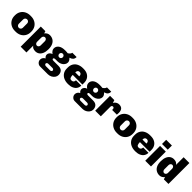

<svg xmlns="http://www.w3.org/2000/svg" viewBox="473 -2601 4669 4669"><g transform="rotate(45 2807.5 -266.0)"><path d="M26 -245V-266Q26 -340 60.5 -398Q95 -456 155.5 -488.5Q216 -521 291 -521H323Q398 -521 458.5 -488.5Q519 -456 553.5 -398Q588 -340 588 -266V-245Q588 -170 553.5 -112Q519 -54 458.5 -22Q398 10 323 10H291Q216 10 155.5 -22.5Q95 -55 60.5 -113Q26 -171 26 -245ZM376 -181V-330Q376 -359 356 -379.5Q336 -400 307 -400Q278 -400 258 -379.5Q238 -359 238 -330V-181Q238 -152 258 -131.5Q278 -111 307 -111Q336 -111 356 -131.5Q376 -152 376 -181Z M1187 -261V-250Q1187 -165 1161.5 -106.5Q1136 -48 1092.5 -19Q1049 10 994 10Q900 10 862 -53V181H664V-511H822L840 -452Q893 -521 969 -521Q1031 -521 1080.5 -492Q1130 -463 1158.5 -404.5Q1187 -346 1187 -261ZM862 -330V-185Q862 -156 880 -135.5Q898 -115 924 -115Q950 -115 968 -135.5Q986 -156 986 -185V-330Q986 -359 968 -379.5Q950 -400 924 -400Q898 -400 880 -379.5Q862 -359 862 -330Z M1586 -515Q1624 -540 1640 -563.5Q1656 -587 1656 -603H1804Q1804 -547 1776 -515.5Q1748 -484 1694 -469L1693 -466Q1719 -444 1734.5 -417Q1750 -390 1750 -361Q1750 -317 1723 -280Q1696 -243 1650 -221.5Q1604 -200 1550 -200H1481Q1452 -200 1438 -191.5Q1424 -183 1424 -170Q1424 -155 1436 -147Q1448 -139 1481 -139H1644Q1724 -139 1764 -96.5Q1804 -54 1804 17Q1804 62 1776.5 101.5Q1749 141 1703 164.5Q1657 188 1604 188H1339Q1290 188 1254.5 153Q1219 118 1219 68Q1219 32 1239 1.5Q1259 -29 1295 -46Q1273 -61 1260 -84Q1247 -107 1247 -133Q1247 -170 1273.5 -200Q1300 -230 1339 -240Q1304 -263 1283 -294Q1262 -325 1262 -360Q1262 -431 1321 -476Q1380 -521 1492 -521Q1549 -521 1586 -515ZM1449 -360Q1449 -334 1466.5 -315.5Q1484 -297 1510 -297Q1536 -297 1553.5 -315.5Q1571 -334 1571 -360Q1571 -386 1553.5 -404.5Q1536 -423 1510 -423Q1484 -423 1466.5 -404.5Q1449 -386 1449 -360ZM1433 0Q1412 0 1397.5 12Q1383 24 1383 41Q1383 58 1397.5 70.5Q1412 83 1433 83H1576Q1597 83 1611.5 71Q1626 59 1626 42Q1626 25 1611.5 12.5Q1597 0 1576 0Z M2377 -291V-229H2044Q2044 -173 2059 -142Q2074 -111 2115 -111Q2154 -111 2173.5 -132.5Q2193 -154 2193 -192H2376Q2376 -135 2346.5 -89Q2317 -43 2260.5 -16.5Q2204 10 2127 10H2112Q2032 10 1968.5 -19.5Q1905 -49 1868.5 -105.5Q1832 -162 1832 -240V-271Q1832 -349 1866.5 -405.5Q1901 -462 1963 -491.5Q2025 -521 2105 -521H2130Q2207 -521 2262.5 -491.5Q2318 -462 2347.5 -410Q2377 -358 2377 -291ZM2044 -316H2182Q2182 -358 2163 -379Q2144 -400 2113 -400Q2081 -400 2062.5 -378.5Q2044 -357 2044 -316Z M2777 -515Q2815 -540 2831 -563.5Q2847 -587 2847 -603H2995Q2995 -547 2967 -515.5Q2939 -484 2885 -469L2884 -466Q2910 -444 2925.5 -417Q2941 -390 2941 -361Q2941 -317 2914 -280Q2887 -243 2841 -221.5Q2795 -200 2741 -200H2672Q2643 -200 2629 -191.5Q2615 -183 2615 -170Q2615 -155 2627 -147Q2639 -139 2672 -139H2835Q2915 -139 2955 -96.5Q2995 -54 2995 17Q2995 62 2967.5 101.5Q2940 141 2894 164.5Q2848 188 2795 188H2530Q2481 188 2445.5 153Q2410 118 2410 68Q2410 32 2430 1.5Q2450 -29 2486 -46Q2464 -61 2451 -84Q2438 -107 2438 -133Q2438 -170 2464.5 -200Q2491 -230 2530 -240Q2495 -263 2474 -294Q2453 -325 2453 -360Q2453 -431 2512 -476Q2571 -521 2683 -521Q2740 -521 2777 -515ZM2640 -360Q2640 -334 2657.5 -315.5Q2675 -297 2701 -297Q2727 -297 2744.5 -315.5Q2762 -334 2762 -360Q2762 -386 2744.5 -404.5Q2727 -423 2701 -423Q2675 -423 2657.5 -404.5Q2640 -386 2640 -360ZM2624 0Q2603 0 2588.5 12Q2574 24 2574 41Q2574 58 2588.5 70.5Q2603 83 2624 83H2767Q2788 83 2802.5 71Q2817 59 2817 42Q2817 25 2802.5 12.5Q2788 0 2767 0Z M3490 -367Q3490 -335 3486 -304H3324V-328Q3324 -350 3313 -364Q3302 -378 3282 -378Q3262 -378 3250.5 -364Q3239 -350 3239 -328V0H3046V-511H3194L3216 -437Q3222 -449 3239 -469Q3256 -489 3285 -505Q3314 -521 3351 -521Q3423 -521 3456.5 -482Q3490 -443 3490 -367Z M3528 -245V-266Q3528 -340 3562.5 -398Q3597 -456 3657.5 -488.5Q3718 -521 3793 -521H3825Q3900 -521 3960.5 -488.5Q4021 -456 4055.5 -398Q4090 -340 4090 -266V-245Q4090 -170 4055.5 -112Q4021 -54 3960.5 -22Q3900 10 3825 10H3793Q3718 10 3657.5 -22.5Q3597 -55 3562.5 -113Q3528 -171 3528 -245ZM3878 -181V-330Q3878 -359 3858 -379.5Q3838 -400 3809 -400Q3780 -400 3760 -379.5Q3740 -359 3740 -330V-181Q3740 -152 3760 -131.5Q3780 -111 3809 -111Q3838 -111 3858 -131.5Q3878 -152 3878 -181Z M4688 -291V-229H4355Q4355 -173 4370 -142Q4385 -111 4426 -111Q4465 -111 4484.5 -132.5Q4504 -154 4504 -192H4687Q4687 -135 4657.5 -89Q4628 -43 4571.5 -16.5Q4515 10 4438 10H4423Q4343 10 4279.5 -19.5Q4216 -49 4179.5 -105.5Q4143 -162 4143 -240V-271Q4143 -349 4177.5 -405.5Q4212 -462 4274 -491.5Q4336 -521 4416 -521H4441Q4518 -521 4573.5 -491.5Q4629 -462 4658.5 -410Q4688 -358 4688 -291ZM4355 -316H4493Q4493 -358 4474 -379Q4455 -400 4424 -400Q4392 -400 4373.5 -378.5Q4355 -357 4355 -316Z M4964 -577H4767V-720H4964ZM4964 -510V0H4767V-510Z M5367 -458V-720H5565V0H5407L5389 -59Q5334 10 5260 10Q5198 10 5148.5 -19Q5099 -48 5070.5 -106.5Q5042 -165 5042 -250V-261Q5042 -346 5067.5 -404.5Q5093 -463 5136.5 -492Q5180 -521 5235 -521Q5329 -521 5367 -458ZM5243 -326V-181Q5243 -152 5261 -131.5Q5279 -111 5305 -111Q5331 -111 5349 -131.5Q5367 -152 5367 -181V-326Q5367 -355 5349 -375.5Q5331 -396 5305 -396Q5279 -396 5261 -375.5Q5243 -355 5243 -326Z"/></g></svg>

Font: Chivo Black
Style: Regular
Weight: 900
Designer: Hector Gatti
Foundry: Omnibus-Type
Version: Version 1.007